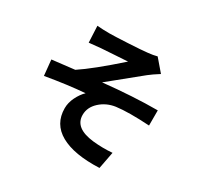

<svg xmlns="http://www.w3.org/2000/svg" viewBox="-171 -1007 1341 1283"><g transform="rotate(30 500.0 -365.5)"><path d="M248 -762Q291 -758 343 -758Q378 -758 482.5 -763.5Q587 -769 630 -774Q670 -778 699 -786L777 -695Q729 -665 699 -641Q479 -462 464 -450Q692 -474 880 -474V-357Q718 -367 626 -355Q557 -345 508.5 -300.5Q460 -256 460 -197Q460 -96 610 -79Q685 -71 760 -77L735 54Q542 62 438 3.5Q334 -55 334 -176Q334 -219 355 -261.5Q376 -304 405 -332Q274 -322 106 -293L94 -413Q109 -414 267 -433Q366 -498 545 -657Q534 -656 450 -651Q366 -646 343 -644Q289 -639 254 -635Z"/></g></svg>

Font: Noto Sans Korean Bold
Style: Bold
Weight: 700
Designer: Ryoko NISHIZUKA  (kana & ideographs); Paul D. Hunt (Latin, Greek & Cyrillic); Wenlong ZHANG  (bopomofo); Sandoll Communi
Foundry: Adobe Systems Incorporated
Version: Version 1.000;PS 1;hotconv 1.0.78;makeotf.lib2.5.61930